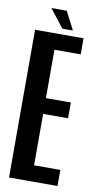

<svg xmlns="http://www.w3.org/2000/svg" viewBox="-89 -824 439 864"><g transform="rotate(10 130.0 -392.0)"><path d="M18 0H239.5V-73.5H119.5V-308.5H233.5V-380.5H119.5V-601.5H239.5V-675H18ZM138 -701H186.5L143.5 -784H73.5Z"/></g></svg>

Font: Anybody ExtraCondensed Medium
Style: Regular
Weight: 500
Width: 2
Version: Version 1.113;gftools[0.9.25]